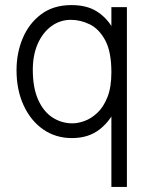

<svg xmlns="http://www.w3.org/2000/svg" viewBox="-20 -535 595 755"><path d="M479 -507V200H418V-507ZM418 -251Q418 -332 393.5 -377Q369 -422 332.5 -439.5Q296 -457 259 -457Q216 -457 182 -432Q148 -407 128.5 -363Q109 -319 109 -260Q109 -190 130 -143Q151 -96 186.5 -73Q222 -50 265 -50Q287 -50 313 -59.5Q339 -69 363 -91.5Q387 -114 402.5 -153Q418 -192 418 -251ZM464 -251Q464 -181 441 -122Q418 -63 373.5 -27.5Q329 8 263 8Q199 8 150 -26Q101 -60 73 -120.5Q45 -181 45 -259Q45 -327 69.5 -385Q94 -443 142 -479Q190 -515 261 -515Q321 -515 360 -490.5Q399 -466 422 -426Q445 -386 454.5 -340Q464 -294 464 -251Z"/></svg>

Font: Hind Variable Light
Style: Regular
Weight: 300
Designer: Manushi Parikh, Satya Rajpurohit
Foundry: Indian Type Foundry
Version: Version 3.000